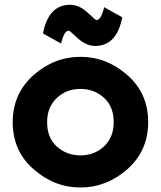

<svg xmlns="http://www.w3.org/2000/svg" viewBox="-20 -789 686 818"><path d="M423.8 -758.3 501 -715.3Q477.5 -593.3 385.3 -593.3Q347.7 -593.3 312.5 -625L281.2 -653.3Q275.9 -658.2 272.5 -658.2Q253.4 -658.2 240.2 -603.5L163.1 -646.5Q186.5 -768.6 278.8 -768.6Q316.4 -768.6 351.6 -736.8L382.8 -708.5Q388.2 -703.6 391.6 -703.6Q410.6 -703.6 423.8 -758.3ZM322.8 9.8Q210.9 9.8 122.1 -68.8Q34.2 -146 34.2 -268.6Q34.2 -390.1 122.6 -468.8Q210.9 -546.9 322.8 -546.9Q434.6 -546.9 523.4 -468.3Q611.3 -391.1 611.3 -268.6Q611.3 -147 522.9 -68.4Q434.1 9.8 322.8 9.8ZM322.8 -127Q382.8 -127 424.3 -166.5Q464.4 -204.6 464.4 -268.6Q464.4 -334.5 423.8 -371.6Q382.3 -410.2 322.8 -410.2Q262.2 -410.2 221.2 -370.6Q180.7 -332 180.7 -268.6Q180.7 -202.6 221.2 -165.5Q263.7 -127 322.8 -127Z"/></svg>

Font: New Shape
Style: Bold
Weight: 700
Designer: Wojciech Kalinowski "wmk69" (wmk69@o2.pl)
Foundry: Wojciech Kalinowski "wmk69" (wmk69@o2.pl)
Version: Version 2.1.1; 2021-05-14